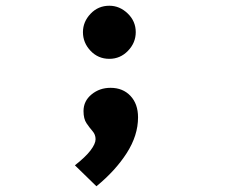

<svg xmlns="http://www.w3.org/2000/svg" viewBox="-20 -479 790 669"><path d="M361 -274Q322 -274 295.5 -302Q269 -330 269 -367Q269 -403 295.5 -431Q322 -459 361 -459Q397 -459 425 -432Q453 -405 453 -367Q453 -330 426 -302Q399 -274 361 -274ZM316 170 241 97Q278 68 295.5 45Q313 22 313 6Q313 -10 302.5 -22Q292 -34 281.5 -49.5Q271 -65 271 -92Q271 -127 299 -150Q327 -173 365 -173Q408 -173 434.5 -145Q461 -117 461 -70Q461 -7 421.5 54.5Q382 116 316 170Z"/></svg>

Font: Inconsolata ExtraExpanded Black
Style: Regular
Weight: 900
Width: 8
Monospace: yes
Designer: Raph Levien, Cyreal, Brenton Simpson
Foundry: Raph Levien, Cyreal, Google
Version: Version 3.001; ttfautohint (v1.8.2.53-6de2)